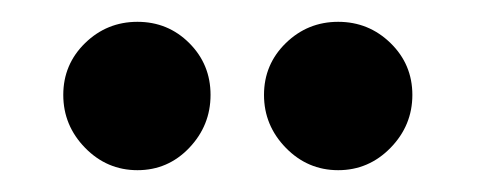

<svg xmlns="http://www.w3.org/2000/svg" viewBox="-20 -589 437 176"><path d="M290 -569Q318 -569 338 -549.5Q358 -530 358 -502Q358 -474 338 -453.5Q318 -433 290 -433Q262 -433 242 -453.5Q222 -474 222 -502Q222 -530 242 -549.5Q262 -569 290 -569ZM106 -569Q134 -569 153.5 -549.5Q173 -530 173 -502Q173 -474 153.5 -453.5Q134 -433 106 -433Q78 -433 58 -453.5Q38 -474 38 -502Q38 -530 58 -549.5Q78 -569 106 -569Z"/></svg>

Font: Amiri
Style: Bold
Weight: 700
Designer: Khaled Hosny
Version: Version 0.113